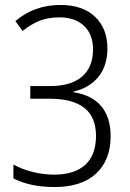

<svg xmlns="http://www.w3.org/2000/svg" viewBox="-20 -744 524 774"><path d="M277 -375V-372Q350 -361 388 -316Q426 -271 426 -195Q426 -99 367.5 -44.5Q309 10 200 10Q101 10 34 -25V-81Q67 -62 111 -51Q155 -40 198 -40Q280 -40 323.5 -79.5Q367 -119 367 -196Q367 -272 320 -309Q273 -346 180 -346H102V-397H181Q266 -397 310.5 -435Q355 -473 355 -545Q355 -606 318.5 -640Q282 -674 220 -674Q174 -674 139 -660Q104 -646 71 -619L42 -659Q118 -724 224 -724Q313 -724 363 -676.5Q413 -629 413 -549Q413 -479 377 -434.5Q341 -390 277 -375Z"/></svg>

Font: Noto Sans UI NarrowLight
Style: Regular
Weight: 300
Width: 4
Designer: Monotype Design Team
Foundry: Monotype Imaging Inc.
Version: Version 1.001